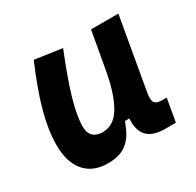

<svg xmlns="http://www.w3.org/2000/svg" viewBox="-123 -665 831 814"><g transform="rotate(-30 293.0 -258.0)"><path d="M187 10.3Q114.7 10.3 75.4 -35.6Q36.1 -81.5 36.1 -164.6Q36.1 -235.8 59.1 -321.8Q82 -407.7 133.3 -527.3L266.1 -508.3Q216.8 -386.2 194.1 -307.6Q171.4 -229 171.4 -176.8Q171.4 -147.5 187.5 -131.3Q203.6 -115.2 233.4 -115.2Q287.6 -115.2 321 -169.4Q354.5 -223.6 374 -325.7L369.1 -109.4H336.9L356 -160.6Q340.3 -107.9 321.8 -69.6Q303.2 -31.2 272 -10.5Q240.7 10.3 187 10.3ZM468.8 4.9Q427.2 4.9 401.6 -9.3Q376 -23.4 366 -51.5Q356 -79.6 361.3 -122.1L357.9 -234.9L408.2 -517.6H542L480.5 -166.5Q474.6 -132.3 482.9 -119.6Q491.2 -106.9 518.1 -106.9H541.5L522 4.9Z"/></g></svg>

Font: Cascadia Code PL
Style: Italic
Weight: 400
Italic angle: -10°
Monospace: yes
Designer: Aaron Bell
Foundry: Saja Typeworks
Version: Version 2404.023